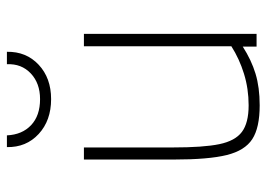

<svg xmlns="http://www.w3.org/2000/svg" viewBox="-128 -635 772 556"><g transform="rotate(-90 258.0 -357.0)"><path d="M74 0ZM74 -240V-500H109V-243Q109 -154 118.5 -108Q128 -62 154 -42.5Q180 -23 231 -23Q279 -23 322.5 -36.5Q366 -50 402 -73V-500H438V0H401V-40Q362 -15 322.5 -3Q283 9 231 9Q166 9 133 -12.5Q100 -34 87 -86.5Q74 -139 74 -240ZM110 -723H144Q146 -679 173.5 -653Q201 -627 249 -627Q295 -627 323.5 -654Q352 -681 350 -723H386Q387 -667 348.5 -631Q310 -595 249 -595Q187 -595 148 -631Q109 -667 110 -723Z"/></g></svg>

Font: Cairo ExtraLight
Style: Regular
Weight: 250
Designer: Mohamed Gaber, the designers of Titillium
Foundry: Kief Type Foundry
Version: Version 2.009; ttfautohint (v1.5.33-1714) -l 8 -r 50 -G 200 